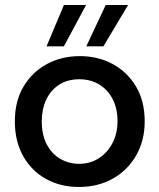

<svg xmlns="http://www.w3.org/2000/svg" viewBox="-20 -731 633 763"><path d="M293 12Q221 12 163.5 -19.5Q106 -51 72.5 -110Q39 -169 39 -249Q39 -329 73.5 -387Q108 -445 166.5 -476.5Q225 -508 297 -508Q369 -508 427 -477Q485 -446 520 -388Q555 -330 555 -249Q555 -173 521.5 -114Q488 -55 429 -21.5Q370 12 293 12ZM294 -80Q338 -80 372.5 -102Q407 -124 427 -162.5Q447 -201 447 -250Q447 -300 427.5 -337.5Q408 -375 374 -395.5Q340 -416 295 -416Q248 -416 214.5 -394Q181 -372 163.5 -334.5Q146 -297 146 -249Q146 -194 166.5 -156Q187 -118 221 -99Q255 -80 294 -80ZM323 -547 400 -711H489L391 -547ZM165 -547 234 -711H322L234 -547Z"/></svg>

Font: Rethink Sans Medium
Style: Regular
Weight: 500
Designer: The Rethink Sans project authors (Hans Thiessen). DM Sans designed by Colophon Foundry.
Foundry: Rethink Communications LLC
Version: Version 1.001